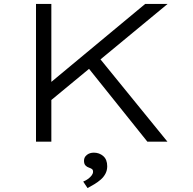

<svg xmlns="http://www.w3.org/2000/svg" viewBox="-20 -720 983 976"><path d="M216 -191V-283L718 -700H832ZM163 0V-700H241V0ZM729 0 419 -387 469 -445 831 0ZM425 236 403 203Q418 197 429 188.5Q440 180 446.5 171Q453 162 453 153Q453 143 447 139Q441 135 432 132Q422 129 414.5 121Q407 113 407 97Q407 79 421.5 67.5Q436 56 457 56Q485 56 505 73.5Q525 91 525 125Q525 146 516 163Q507 180 492 193Q477 206 459.5 216.5Q442 227 425 236Z"/></svg>

Font: Lexend Peta Light
Style: Regular
Weight: 300
Version: Version 1.007